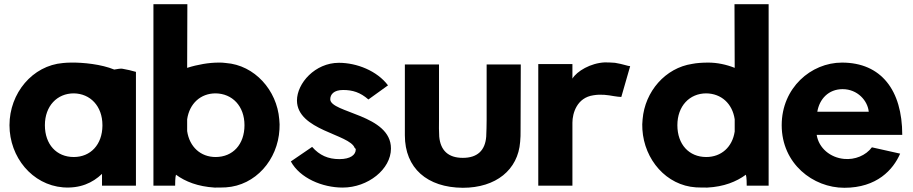

<svg xmlns="http://www.w3.org/2000/svg" viewBox="-20 -881 4333 911"><path d="M25 -287C25 -135 133 -4 279 8C360 14 419 -13 464 -56V0H625V-540C605 -546 583 -551 560 -555C552 -556 539 -554 522 -551C461 -576 375 -585 316 -584C302 -584 290 -583 279 -582C134 -570 25 -439 25 -287ZM193 -287C193 -378 251 -438 330 -438C408 -437 466 -378 466 -287V-284C465 -195 410 -136 330 -136C248 -136 193 -196 193 -287Z M708 0H811C811 -8 811 -41 815 -52C860 -19 919 4 998 9C1015 9 1033 9 1052 8C1192 -1 1298 -122 1306 -267C1307 -283 1307 -299 1305 -315C1294 -453 1188 -572 1052 -582C1041 -584 1029 -584 1017 -584C972 -584 918 -575 868 -559L869 -861H708ZM868 -259V-315C879 -390 932 -438 1003 -438C1082 -437 1140 -378 1140 -287C1140 -196 1085 -136 1003 -136C932 -136 879 -184 868 -259Z M1360 -115C1403 -36 1509 9 1606 9C1726 9 1835 -78 1835 -176C1836 -338 1547 -345 1547 -410C1547 -433 1564 -454 1608 -454C1653 -454 1689 -443 1728 -409L1821 -476C1769 -545 1673 -583 1588 -583C1475 -583 1389 -486 1389 -404C1390 -262 1639 -245 1663 -179C1666 -177 1668 -175 1668 -172C1668 -147 1644 -126 1590 -126C1537 -126 1496 -144 1461 -184Z M1901 -239C1901 -83 2007 9 2176 10C2333 10 2438 -75 2448 -208C2450 -226 2450 -244 2450 -264L2451 -575H2289V-313C2289 -285 2288 -258 2287 -233C2282 -167 2245 -132 2176 -132C2107 -132 2070 -167 2064 -233C2063 -258 2062 -285 2063 -313V-575H1901Z M2534 0H2696V-299C2696 -343 2717 -418 2796 -429C2832 -435 2864 -430 2892 -425C2906 -423 2918 -421 2928 -421L2970 -567C2960 -567 2936 -577 2898 -583C2884 -584 2868 -585 2850 -585C2782 -582 2717 -543 2696 -508V-577H2534Z M3028 -267C3037 -123 3142 -1 3282 8C3301 9 3319 9 3336 9C3415 5 3474 -19 3519 -52C3523 -41 3523 -7 3523 0H3627V-861H3465L3466 -559C3426 -575 3382 -584 3341 -584C3312 -584 3285 -582 3265 -578C3137 -559 3040 -447 3029 -315C3027 -299 3027 -283 3028 -267ZM3194 -287C3194 -378 3252 -438 3331 -438C3402 -437 3455 -390 3466 -315V-257C3455 -183 3402 -136 3331 -136C3249 -136 3194 -196 3194 -287Z M3689 -287C3689 -104 3838 10 3986 10C4141 10 4218 -76 4251 -152L4117 -182C4088 -143 4036 -122 3985 -127C3920 -133 3865 -178 3855 -241H4261C4261 -453 4161 -584 3975 -584C3828 -584 3689 -464 3689 -287ZM3858 -351C3868 -411 3911 -458 3978 -458C4049 -458 4097 -403 4102 -351Z"/></svg>

Font: Rabbid Highway Sign IV
Style: Bd
Weight: 400
Foundry: Cannot Into Space Fonts
Version: Version 0.277